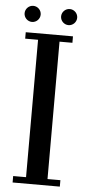

<svg xmlns="http://www.w3.org/2000/svg" viewBox="-57 -858 408 891"><g transform="rotate(5 147.0 -412.5)"><path d="M99 -787.5C99 -808 82 -825 61.5 -825C41 -825 24 -808 24 -787.5C24 -767 41 -750 61.5 -750C82 -750 99 -767 99 -787.5ZM231.5 -825C211 -825 194 -808 194 -787.5C194 -767 211 -750 231.5 -750C252 -750 269 -767 269 -787.5C269 -808 252 -825 231.5 -825ZM37 -700V-670H97V-30H37V0H257V-30H197V-670H257V-700Z"/></g></svg>

Font: Picaflor 12 pt
Style: Regular
Weight: 400
Designer: Ariel Martín Pérez
Foundry: Tunera Type Foundry
Version: Version 1.000;hotconv 1.0.109;makeotfexe 2.5.65596